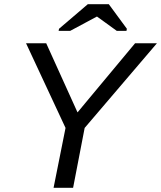

<svg xmlns="http://www.w3.org/2000/svg" viewBox="-20 -894 767 914"><path d="M328 0H235L292 -285L104 -688H200L349 -359L623 -688H727L383 -285ZM584 -757 582 -747H536L442 -815H441L314 -747H259L261 -757L398 -874H498Z"/></svg>

Font: Libra Sans Modern
Style: Italic
Weight: 400
Italic angle: -12°
Foundry: Stefan Peev, Context Ltd
Version: Version 1.000